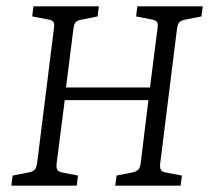

<svg xmlns="http://www.w3.org/2000/svg" viewBox="-20 -588 662 608"><path d="M16 0 20 -32 71 -42Q86 -45 91 -52Q96 -59 98 -75L151 -500Q153 -513 149 -518.5Q145 -524 134 -526L82 -536L86 -568H293L289 -536L239 -526Q223 -523 218.5 -516.5Q214 -510 212 -493L189 -311H455L479 -500Q481 -513 477 -518.5Q473 -524 462 -526L411 -536L415 -568H622L618 -536L567 -526Q552 -523 547 -516.5Q542 -510 540 -493L487 -68Q486 -55 490 -49.5Q494 -44 504 -42L556 -32L552 0H345L349 -32L399 -42Q410 -44 417 -50Q424 -56 426 -75L450 -271H185L159 -68Q158 -55 162 -49.5Q166 -44 176 -42L227 -32L223 0Z"/></svg>

Font: Yrsa Light
Style: Italic
Weight: 300
Italic angle: -7.10001°
Designer: Anna Giedrys (Yrsa+Rasa design), David Brezina (Yrsa art-direction, Rasa art-direction, design)
Foundry: Rosetta Type Foundry
Version: Version 2.004